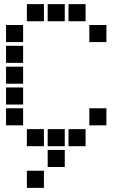

<svg xmlns="http://www.w3.org/2000/svg" viewBox="-20 -711 640 922"><path d="M110 -691Q109 -691 109 -691Q109 -691 109 -690V-610Q109 -609 109 -609Q109 -609 110 -609H190Q191 -609 191 -609Q191 -609 191 -610V-690Q191 -691 191 -691Q191 -691 190 -691ZM210 -691Q209 -691 209 -691Q209 -691 209 -690V-610Q209 -609 209 -609Q209 -609 210 -609H290Q291 -609 291 -609Q291 -609 291 -610V-690Q291 -691 291 -691Q291 -691 290 -691ZM310 -691Q309 -691 309 -691Q309 -691 309 -690V-610Q309 -609 309 -609Q309 -609 310 -609H390Q391 -609 391 -609Q391 -609 391 -610V-690Q391 -691 391 -691Q391 -691 390 -691ZM10 -591Q9 -591 9 -591Q9 -591 9 -590V-510Q9 -509 9 -509Q9 -509 10 -509H90Q91 -509 91 -509Q91 -509 91 -510V-590Q91 -591 91 -591Q91 -591 90 -591ZM410 -591Q409 -591 409 -591Q409 -591 409 -590V-510Q409 -509 409 -509Q409 -509 410 -509H490Q491 -509 491 -509Q491 -509 491 -510V-590Q491 -591 491 -591Q491 -591 490 -591ZM10 -491Q9 -491 9 -491Q9 -491 9 -490V-410Q9 -409 9 -409Q9 -409 10 -409H90Q91 -409 91 -409Q91 -409 91 -410V-490Q91 -491 91 -491Q91 -491 90 -491ZM10 -391Q9 -391 9 -391Q9 -391 9 -390V-310Q9 -309 9 -309Q9 -309 10 -309H90Q91 -309 91 -309Q91 -309 91 -310V-390Q91 -391 91 -391Q91 -391 90 -391ZM10 -291Q9 -291 9 -291Q9 -291 9 -290V-210Q9 -209 9 -209Q9 -209 10 -209H90Q91 -209 91 -209Q91 -209 91 -210V-290Q91 -291 91 -291Q91 -291 90 -291ZM10 -191Q9 -191 9 -191Q9 -191 9 -190V-110Q9 -109 9 -109Q9 -109 10 -109H90Q91 -109 91 -109Q91 -109 91 -110V-190Q91 -191 91 -191Q91 -191 90 -191ZM410 -191Q409 -191 409 -191Q409 -191 409 -190V-110Q409 -109 409 -109Q409 -109 410 -109H490Q491 -109 491 -109Q491 -109 491 -110V-190Q491 -191 491 -191Q491 -191 490 -191ZM110 -91Q109 -91 109 -91Q109 -91 109 -90V-10Q109 -9 109 -9Q109 -9 110 -9H190Q191 -9 191 -9Q191 -9 191 -10V-90Q191 -91 191 -91Q191 -91 190 -91ZM210 -91Q209 -91 209 -91Q209 -91 209 -90V-10Q209 -9 209 -9Q209 -9 210 -9H290Q291 -9 291 -9Q291 -9 291 -10V-90Q291 -91 291 -91Q291 -91 290 -91ZM310 -91Q309 -91 309 -91Q309 -91 309 -90V-10Q309 -9 309 -9Q309 -9 310 -9H390Q391 -9 391 -9Q391 -9 391 -10V-90Q391 -91 391 -91Q391 -91 390 -91ZM210 9Q209 9 209 9Q209 9 209 10V90Q209 91 209 91Q209 91 210 91H290Q291 91 291 91Q291 91 291 90V10Q291 9 291 9Q291 9 290 9ZM110 109Q109 109 109 109Q109 109 109 110V190Q109 191 109 191Q109 191 110 191H190Q191 191 191 191Q191 191 191 190V110Q191 109 191 109Q191 109 190 109Z"/></svg>

Font: Doto Black ExtraBold
Style: Regular
Weight: 800
Monospace: yes
Version: Version 1.000